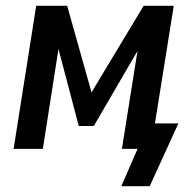

<svg xmlns="http://www.w3.org/2000/svg" viewBox="-20 -514 678 663"><path d="M399 129 455 0H401L415 -88H596L497 129ZM27 0 105 -494H212L296 -195L476 -494H580L501 0H401L460 -371H474L304 -79H252L175 -371H186L128 0Z"/></svg>

Font: Nunito Sans 10pt Condensed
Style: Bold Italic
Weight: 700
Width: 3
Italic angle: -9°
Designer: Vernon Adams
Foundry: Vernon Adams
Version: Version 3.101;gftools[0.9.27]